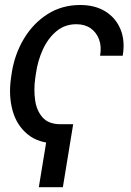

<svg xmlns="http://www.w3.org/2000/svg" viewBox="-20 -573 533 780"><path d="M225.6 -68.4 211.9 9.8Q137.7 9.8 92.8 -26.9Q47.9 -63.5 31.2 -123.5Q14.6 -183.6 24.4 -253.9L27.3 -274.4Q39.1 -352.1 76.9 -415.3Q114.7 -478.5 173.3 -515.6Q231.9 -552.7 305.7 -552.7Q366.2 -552.7 408.4 -526.4Q450.7 -500 469.7 -453.6Q488.8 -407.2 478.5 -346.7H386.7Q393.1 -384.3 382.3 -413.1Q371.6 -441.9 347.9 -458.3Q324.2 -474.6 290 -474.6Q243.7 -474.6 209.5 -446.3Q175.3 -418 154.3 -372.3Q133.3 -326.7 126 -274.4L123 -253.9Q116.7 -209.5 122.6 -166.7Q128.4 -124 152.8 -96.2Q177.2 -68.4 225.6 -68.4ZM277.3 -68.4 235.4 187.5H137.7L179.7 -68.4Z"/></svg>

Font: Inter Tight
Style: Italic
Weight: 400
Italic angle: -9.39999°
Designer: Rasmus Andersson
Foundry: rsms
Version: Version 3.002